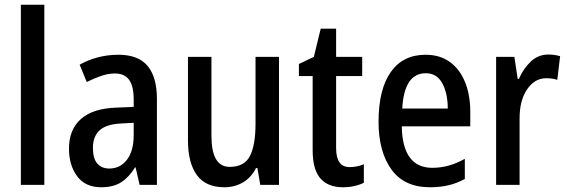

<svg xmlns="http://www.w3.org/2000/svg" viewBox="-20 -780 2394 810"><path d="M167 0H68V-760H167Z M480 -549Q563 -549 602.5 -502Q642 -455 642 -363V0H569L552 -74H550Q524 -32 491 -11Q458 10 407 10Q340 10 305.5 -36.5Q271 -83 271 -153Q271 -234 322 -278.5Q373 -323 472 -326L544 -329V-360Q544 -417 524.5 -443.5Q505 -470 465 -470Q437 -470 407.5 -460Q378 -450 346 -434L316 -507Q351 -527 392.5 -538Q434 -549 480 -549ZM491 -259Q428 -256 400 -230Q372 -204 372 -156Q372 -111 390.5 -90Q409 -69 441 -69Q487 -69 515.5 -106Q544 -143 544 -210V-262Z M1157 -540V0H1078L1066 -71H1060Q1040 -31 1005 -10.5Q970 10 927 10Q848 10 810.5 -41.5Q773 -93 773 -188V-540H872V-207Q872 -76 949 -76Q1011 -76 1034.5 -122Q1058 -168 1058 -259V-540Z M1455 -75Q1470 -75 1485.5 -78Q1501 -81 1515 -87V-9Q1497 0 1474.5 5Q1452 10 1426 10Q1365 10 1332 -27Q1299 -64 1299 -147V-459H1241V-510L1304 -540L1333 -659H1398V-540H1508V-459H1398V-155Q1398 -75 1455 -75Z M1775 -549Q1836 -549 1878 -518.5Q1920 -488 1942 -433.5Q1964 -379 1964 -308V-247H1675Q1678 -72 1804 -72Q1874 -72 1941 -110V-25Q1908 -7 1872.5 1.5Q1837 10 1794 10Q1685 10 1631 -65.5Q1577 -141 1577 -266Q1577 -403 1628.5 -476Q1680 -549 1775 -549ZM1776 -471Q1685 -471 1677 -322H1869Q1869 -386 1846 -428.5Q1823 -471 1776 -471Z M2293 -550Q2319 -550 2343 -543L2331 -443Q2311 -450 2284 -450Q2236 -450 2204 -403.5Q2172 -357 2172 -281V0H2073V-540H2150L2164 -447H2169Q2188 -491 2219.5 -520.5Q2251 -550 2293 -550Z"/></svg>

Font: Noto Sans Georgian Condensed Medium
Style: Regular
Weight: 500
Width: 3
Designer: Monotype Design Team, Akaki Razmadze
Foundry: Google LLC
Version: Version 2.005; ttfautohint (v1.8.4.7-5d5b)